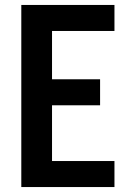

<svg xmlns="http://www.w3.org/2000/svg" viewBox="-20 -755 540 775"><path d="M66 0V-735H442V-630H190V-435H384V-330H190V-105H442V0Z"/></svg>

Font: Iosevka Term Curly Extrabold
Style: Regular
Weight: 800
Designer: Belleve Invis
Foundry: Belleve Invis
Version: Version 32.3.0